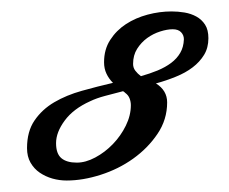

<svg xmlns="http://www.w3.org/2000/svg" viewBox="-20 -311 400 336"><path d="M280.3 -291Q291.5 -291 303 -289.1Q314.5 -287.1 323.7 -282Q333 -276.9 338.9 -267.8Q344.7 -258.8 344.7 -244.1Q344.7 -227.5 337.2 -215.1Q329.6 -202.6 317.1 -193.1Q304.7 -183.6 287.8 -176.8Q271 -169.9 252.9 -165Q272.5 -152.8 272.5 -131.8Q272.5 -101.6 255.6 -76.7Q238.8 -51.8 213.1 -33.4Q187.5 -15.1 156.2 -5.1Q125 4.9 96.7 4.9Q84 4.9 71.8 1.5Q59.6 -2 49.6 -8.8Q39.6 -15.6 33.4 -26.4Q27.3 -37.1 27.3 -51.8Q27.3 -81.1 40.5 -100.3Q53.7 -119.6 75 -132.1Q96.2 -144.5 123.3 -152.1Q150.4 -159.7 177.7 -166Q170.4 -173.3 166.3 -182.1Q162.1 -190.9 162.1 -202.1Q162.1 -224.6 172.9 -241.2Q183.6 -257.8 200.4 -268.8Q217.3 -279.8 238.3 -285.4Q259.3 -291 280.3 -291ZM199.2 -148.4Q197.3 -150.4 195.3 -151.4Q178.2 -147 163.6 -143.1Q148.9 -139.2 137.7 -133.8Q108.4 -120.6 93.3 -100.1Q78.1 -79.6 78.1 -60.5Q78.1 -42 87.4 -34.2Q96.7 -26.4 114.3 -26.4Q129.9 -26.4 146.7 -35.4Q163.6 -44.4 177.5 -58.8Q191.4 -73.2 200.2 -91.1Q209 -108.9 209 -127Q209 -132.8 206.8 -138.7Q204.6 -144.5 199.2 -148.4ZM212.9 -199.2Q212.9 -192.4 216.8 -187.3Q220.7 -182.1 226.6 -177.7Q242.2 -182.1 255.9 -187.7Q269.5 -193.4 279.5 -200.9Q289.6 -208.5 295.4 -218.5Q301.3 -228.5 301.8 -242.2Q301.8 -249.5 296.9 -254.6Q292 -259.8 282.2 -259.8Q272.5 -259.8 260.3 -255.9Q248 -252 237.5 -244.4Q227.1 -236.8 220 -225.6Q212.9 -214.4 212.9 -199.2Z"/></svg>

Font: Meie Script
Style: Regular
Weight: 400
Version: Version 1.001